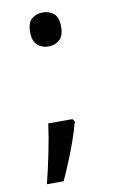

<svg xmlns="http://www.w3.org/2000/svg" viewBox="-79 -594 452 756"><g transform="rotate(-10 147.0 -215.5)"><path d="M190 -116 197 -105Q188 -70 174.5 -32Q161 6 145.5 44Q130 82 113 119H46Q61 60 73.5 -2Q86 -64 93 -116ZM147 -414Q121 -414 103 -430Q85 -446 85 -482Q85 -520 103 -535Q121 -550 147 -550Q173 -550 191 -535Q209 -520 209 -482Q209 -446 191 -430Q173 -414 147 -414Z"/></g></svg>

Font: lkorean15
Style: Book
Weight: 400
Designer: Jelle Bosma - Monotype Design Team
Foundry: Monotype Imaging Inc.
Version: Version 2.003